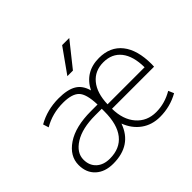

<svg xmlns="http://www.w3.org/2000/svg" viewBox="-169 -982 1220 1220"><g transform="rotate(-45 441.5 -371.5)"><path d="M452 -590H402L518 -753H582ZM456 -283H789Q788 -384 745.5 -437.5Q703 -491 626 -491Q549 -491 504 -436.5Q459 -382 456 -283ZM456 -243Q457 -145 507.5 -87Q558 -29 640 -29Q718 -29 789 -71L805 -34Q727 10 636 10Q564 10 511 -28Q458 -66 432 -134Q381 10 215 10Q141 10 97 -30.5Q53 -71 53 -140Q53 -220 132 -273.5Q211 -327 351 -327H410V-329Q407 -425 374.5 -457.5Q342 -490 263 -490Q166 -490 88 -444L76 -482Q160 -530 263 -530Q342 -530 385 -504.5Q428 -479 444 -420Q500 -530 626 -530Q726 -530 780.5 -461.5Q835 -393 835 -265Q835 -262 834.5 -254Q834 -246 834 -243ZM99 -142Q99 -90 132.5 -59Q166 -28 223 -28Q314 -28 362 -88.5Q410 -149 410 -265V-289H351Q234 -289 166.5 -246.5Q99 -204 99 -142Z"/></g></svg>

Font: Mplus 1p Light
Style: Regular
Weight: 300
Version: Version 1.061